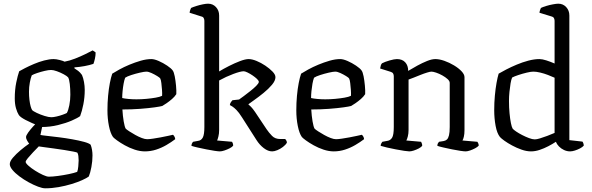

<svg xmlns="http://www.w3.org/2000/svg" viewBox="-20 -820 3204 1040"><path d="M225 200Q210 200 186 191Q162 182 135.5 167.5Q109 153 85.5 135.5Q62 118 47.5 100.5Q33 83 33 69Q33 54 50 34Q67 14 91.5 -6.5Q116 -27 138 -42Q133 -48 127 -58.5Q121 -69 121 -77Q121 -86 132.5 -102Q144 -118 158.5 -134Q173 -150 183 -158L212 -150L199 -89Q207 -87 235 -84Q263 -81 299 -76.5Q335 -72 371.5 -65.5Q408 -59 435.5 -51.5Q463 -44 471 -36Q476 -23 478.5 -8Q481 7 481 22Q481 53 475 85Q469 117 461 136Q449 145 424.5 156Q400 167 367 177Q334 187 297.5 193.5Q261 200 225 200ZM245 137Q264 137 294 133Q324 129 353 123Q382 117 398 111Q402 102 404 82Q406 62 406 49Q406 37 404.5 25Q403 13 399 7Q397 5 377 1Q357 -3 328.5 -7.5Q300 -12 270 -16Q240 -20 218 -23Q196 -26 190 -27Q175 -12 158.5 5.5Q142 23 130.5 37Q119 51 119 57Q119 64 134 77.5Q149 91 170.5 104.5Q192 118 212.5 127.5Q233 137 245 137ZM205 -132Q175 -144 153.5 -153.5Q132 -163 118 -170.5Q104 -178 95 -184.5Q86 -191 82 -197Q73 -211 66.5 -234Q60 -257 60 -287Q60 -334 68 -373Q76 -412 84 -434Q94 -440 115.5 -451Q137 -462 164 -473.5Q191 -485 219.5 -492.5Q248 -500 271 -500Q284 -500 303.5 -495Q323 -490 330 -486Q357 -491 386.5 -502.5Q416 -514 441.5 -526.5Q467 -539 482 -547L498 -536Q498 -519 494 -501.5Q490 -484 486 -474Q465 -467 438 -462Q411 -457 383 -455V-450Q393 -444 403.5 -436Q414 -428 424 -414Q431 -398 435 -376Q439 -354 439 -333Q439 -293 431.5 -255Q424 -217 414 -191Q401 -181 369 -167Q337 -153 294 -142.5Q251 -132 205 -132ZM258 -185Q269 -185 286.5 -189Q304 -193 320.5 -199Q337 -205 342 -208Q350 -222 355.5 -250Q361 -278 361 -307Q361 -339 358 -365Q355 -391 349 -401Q343 -408 325.5 -417.5Q308 -427 288.5 -434Q269 -441 257 -441Q243 -441 222 -436Q201 -431 181.5 -424.5Q162 -418 152 -412Q146 -397 141.5 -372.5Q137 -348 137 -323Q137 -300 139.5 -279Q142 -258 146 -244Q150 -230 154 -224Q159 -218 179 -208.5Q199 -199 221.5 -192Q244 -185 258 -185Z M765 0Q738 0 709.5 -9.5Q681 -19 656 -33Q631 -47 614 -59.5Q597 -72 592 -78Q578 -98 570 -138Q562 -178 562 -222Q562 -263 565.5 -301Q569 -339 575 -370Q581 -401 588 -421Q602 -430 626.5 -443.5Q651 -457 681 -469.5Q711 -482 742 -491Q773 -500 800 -500Q816 -500 840 -489.5Q864 -479 885.5 -464.5Q907 -450 915 -439Q922 -430 926.5 -406.5Q931 -383 933.5 -356Q936 -329 935 -310Q926 -296 911.5 -283.5Q897 -271 882.5 -261Q868 -251 859 -246Q849 -243 817 -238.5Q785 -234 739.5 -230.5Q694 -227 643 -227Q645 -192 650 -162.5Q655 -133 661 -123Q666 -118 680.5 -108.5Q695 -99 713 -89Q731 -79 748 -72.5Q765 -66 777 -66Q789 -66 809 -69Q829 -72 850.5 -76Q872 -80 890 -84Q908 -88 917 -90Q921 -87 925 -80Q929 -73 929 -66Q908 -50 881.5 -34.5Q855 -19 825.5 -9.5Q796 0 765 0ZM719 -282Q745 -282 772.5 -284.5Q800 -287 823 -291Q846 -295 858 -301Q859 -314 857.5 -333.5Q856 -353 854 -370Q852 -387 848 -395Q846 -399 831.5 -408Q817 -417 800.5 -424.5Q784 -432 773 -432Q762 -432 738 -426.5Q714 -421 691 -413.5Q668 -406 658 -399Q653 -386 649.5 -366.5Q646 -347 644 -326.5Q642 -306 642 -289Q654 -286 675.5 -284Q697 -282 719 -282Z M1171 0Q1163 0 1142.5 -3Q1122 -6 1097.5 -11Q1073 -16 1050.5 -21Q1028 -26 1017 -30Q1017 -36 1019.5 -42Q1022 -48 1026 -52L1053 -57Q1070 -59 1078.5 -75Q1087 -91 1087 -132V-707Q1087 -715 1083.5 -722Q1080 -729 1070 -731L1007 -751Q1008 -760 1011 -767.5Q1014 -775 1015 -777Q1026 -782 1043.5 -787.5Q1061 -793 1078.5 -796.5Q1096 -800 1107 -800Q1133 -800 1150 -781.5Q1167 -763 1167 -736V-433Q1190 -447 1220.5 -462.5Q1251 -478 1280 -489Q1309 -500 1327 -500Q1345 -500 1369.5 -490Q1394 -480 1417 -464.5Q1440 -449 1456 -432.5Q1472 -416 1472 -402Q1472 -383 1453 -360.5Q1434 -338 1407.5 -316.5Q1381 -295 1357.5 -278.5Q1334 -262 1325 -255Q1330 -251 1339.5 -241.5Q1349 -232 1362 -213L1424 -120Q1437 -101 1453.5 -84Q1470 -67 1498 -67H1525Q1527 -65 1530.5 -59.5Q1534 -54 1534 -47Q1527 -35 1512.5 -24Q1498 -13 1482 -6.5Q1466 0 1454 0Q1432 0 1409 -17.5Q1386 -35 1369 -62L1291 -184Q1274 -211 1261 -224Q1248 -237 1239.5 -242.5Q1231 -248 1225 -251Q1226 -260 1231 -267Q1236 -274 1239 -277L1275 -281Q1284 -287 1300.5 -299.5Q1317 -312 1335.5 -326.5Q1354 -341 1367.5 -354.5Q1381 -368 1382 -376Q1382 -383 1372 -392.5Q1362 -402 1348 -411.5Q1334 -421 1320.5 -427.5Q1307 -434 1300 -434Q1283 -434 1244 -419.5Q1205 -405 1167 -384V-116Q1167 -96 1163 -80.5Q1159 -65 1156 -59L1237 -52Q1239 -49 1241 -43.5Q1243 -38 1243 -31Q1238 -24 1224.5 -17Q1211 -10 1196 -5Q1181 0 1171 0Z M1788 0Q1761 0 1732.5 -9.5Q1704 -19 1679 -33Q1654 -47 1637 -59.5Q1620 -72 1615 -78Q1601 -98 1593 -138Q1585 -178 1585 -222Q1585 -263 1588.5 -301Q1592 -339 1598 -370Q1604 -401 1611 -421Q1625 -430 1649.5 -443.5Q1674 -457 1704 -469.5Q1734 -482 1765 -491Q1796 -500 1823 -500Q1839 -500 1863 -489.5Q1887 -479 1908.5 -464.5Q1930 -450 1938 -439Q1945 -430 1949.5 -406.5Q1954 -383 1956.5 -356Q1959 -329 1958 -310Q1949 -296 1934.5 -283.5Q1920 -271 1905.5 -261Q1891 -251 1882 -246Q1872 -243 1840 -238.5Q1808 -234 1762.5 -230.5Q1717 -227 1666 -227Q1668 -192 1673 -162.5Q1678 -133 1684 -123Q1689 -118 1703.5 -108.5Q1718 -99 1736 -89Q1754 -79 1771 -72.5Q1788 -66 1800 -66Q1812 -66 1832 -69Q1852 -72 1873.5 -76Q1895 -80 1913 -84Q1931 -88 1940 -90Q1944 -87 1948 -80Q1952 -73 1952 -66Q1931 -50 1904.5 -34.5Q1878 -19 1848.5 -9.5Q1819 0 1788 0ZM1742 -282Q1768 -282 1795.5 -284.5Q1823 -287 1846 -291Q1869 -295 1881 -301Q1882 -314 1880.5 -333.5Q1879 -353 1877 -370Q1875 -387 1871 -395Q1869 -399 1854.5 -408Q1840 -417 1823.5 -424.5Q1807 -432 1796 -432Q1785 -432 1761 -426.5Q1737 -421 1714 -413.5Q1691 -406 1681 -399Q1676 -386 1672.5 -366.5Q1669 -347 1667 -326.5Q1665 -306 1665 -289Q1677 -286 1698.5 -284Q1720 -282 1742 -282Z M2197 0Q2190 0 2169.5 -3Q2149 -6 2123.5 -11Q2098 -16 2076 -21Q2054 -26 2042 -30Q2042 -37 2045.5 -43.5Q2049 -50 2051 -52L2078 -57Q2094 -59 2103.5 -73.5Q2113 -88 2113 -132V-407Q2113 -415 2109.5 -421.5Q2106 -428 2096 -431L2039 -449Q2041 -461 2043 -466.5Q2045 -472 2049 -477Q2064 -485 2090 -492.5Q2116 -500 2130 -500Q2159 -500 2175 -482.5Q2191 -465 2191 -436Q2214 -450 2240.5 -464.5Q2267 -479 2293 -489.5Q2319 -500 2338 -500Q2360 -500 2387 -490.5Q2414 -481 2439 -466Q2464 -451 2480 -434Q2496 -417 2496 -402V-115Q2496 -94 2492.5 -79.5Q2489 -65 2485 -59L2566 -52Q2569 -48 2571 -42.5Q2573 -37 2573 -31Q2567 -24 2554 -17Q2541 -10 2526.5 -5Q2512 0 2502 0Q2494 0 2473.5 -3Q2453 -6 2428.5 -11Q2404 -16 2382 -21Q2360 -26 2349 -30Q2349 -38 2352 -43.5Q2355 -49 2358 -52L2383 -56Q2394 -58 2401 -64.5Q2408 -71 2412 -87Q2416 -103 2416 -132V-371Q2416 -381 2404.5 -391.5Q2393 -402 2376 -411.5Q2359 -421 2342.5 -426.5Q2326 -432 2317 -432Q2310 -432 2293.5 -427Q2277 -422 2257 -414Q2237 -406 2219.5 -399Q2202 -392 2193 -389V-116Q2193 -96 2189 -81Q2185 -66 2181 -59L2261 -52Q2263 -48 2265 -42.5Q2267 -37 2267 -31Q2262 -23 2248.5 -16Q2235 -9 2221 -4.5Q2207 0 2197 0Z M2856 0Q2832 0 2805 -9.5Q2778 -19 2754 -32Q2730 -45 2712.5 -57.5Q2695 -70 2688 -78Q2672 -98 2664.5 -138.5Q2657 -179 2657 -223Q2657 -264 2660.5 -302Q2664 -340 2669.5 -370.5Q2675 -401 2681 -421Q2696 -430 2722 -443.5Q2748 -457 2779 -470Q2810 -483 2842 -491.5Q2874 -500 2902 -500Q2917 -500 2939 -493Q2961 -486 2984 -476V-707Q2984 -714 2981 -721Q2978 -728 2967 -731L2902 -751Q2903 -759 2905.5 -766Q2908 -773 2910 -777Q2920 -782 2938 -787.5Q2956 -793 2975 -796.5Q2994 -800 3004 -800Q3030 -800 3047 -781.5Q3064 -763 3064 -736V-61L3135 -53Q3137 -51 3139.5 -44.5Q3142 -38 3142 -31Q3135 -23 3121.5 -16Q3108 -9 3093.5 -4.5Q3079 0 3068 0Q3051 0 3035 -7.5Q3019 -15 3007.5 -27Q2996 -39 2991 -52Q2973 -40 2950 -28Q2927 -16 2903 -8Q2879 0 2856 0ZM2877 -65Q2887 -65 2905 -70.5Q2923 -76 2944.5 -84Q2966 -92 2984 -100V-399Q2969 -406 2948 -414Q2927 -422 2906 -427Q2885 -432 2869 -432Q2856 -432 2833 -426.5Q2810 -421 2787.5 -413.5Q2765 -406 2754 -400Q2749 -389 2745.5 -368Q2742 -347 2739.5 -322Q2737 -297 2737 -273Q2737 -238 2740 -206.5Q2743 -175 2747.5 -153Q2752 -131 2757 -123Q2762 -117 2776 -107.5Q2790 -98 2808.5 -88.5Q2827 -79 2845.5 -72Q2864 -65 2877 -65Z"/></svg>

Font: Texturina 12pt Light
Style: Regular
Weight: 300
Designer: Guillermo Torres Carreño
Foundry: Omnibus-Type
Version: Version 1.002